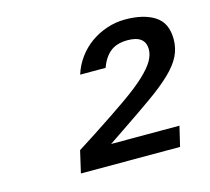

<svg xmlns="http://www.w3.org/2000/svg" viewBox="-67 -821 599 548"><g transform="rotate(-15 232.0 -547.0)"><path d="M124 -416 174 -448Q237 -489 278.5 -518Q320 -547 344 -569.5Q368 -592 378 -609.5Q388 -627 388 -643Q388 -684 336 -684Q304 -684 285 -669Q266 -654 255 -624H180Q188 -650 204 -672Q220 -694 241.5 -709.5Q263 -725 289.5 -734Q316 -743 344 -743Q399 -743 431.5 -722Q464 -701 464 -653Q464 -626 452.5 -603Q441 -580 416 -556Q391 -532 351.5 -504Q312 -476 257 -439L214 -410H416L402 -351H109Z"/></g></svg>

Font: Perun
Style: Italic
Weight: 400
Italic angle: -12°
Foundry: Copyright (c) Stefan Peev, Context Ltd, 2016
Version: Version 1.027